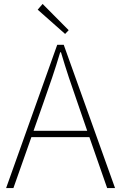

<svg xmlns="http://www.w3.org/2000/svg" viewBox="-20 -953 614 973"><path d="M201 -435C232 -523 258 -597 285 -688H289C316 -597 341 -523 372 -435L422 -290H150ZM11 0H48L139 -258H433L523 0H563L303 -726H270ZM310 -781 328 -800 196 -933 171 -904Z"/></svg>

Font: Source Han Sans JP ExtraLight
Style: Regular
Weight: 250
Designer: Ryoko NISHIZUKA 西塚涼子 (kana, bopomofo & ideographs); Paul D. Hunt (Latin, Greek & Cyrillic); Sandoll Communications 산돌커뮤니
Foundry: Adobe
Version: Version 2.001;hotconv 1.0.107;makeotfexe 2.5.65593